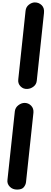

<svg xmlns="http://www.w3.org/2000/svg" viewBox="-20 -1102 417 1585"><path d="M256 -171.5 195 399.5Q193 422.5 177 442.8Q161 463 121 463Q84 463 60.8 439.2Q37.5 415.5 41.5 383.5L102.5 -183.5Q106.5 -214.5 131.8 -233.5Q157 -252.5 183 -252.5Q214.5 -252.5 236.8 -229.8Q259 -207 256 -171.5ZM343 -993.5 283.5 -435.5Q280.5 -405.5 256.8 -387.2Q233 -369 206.5 -368Q173.5 -365 149.8 -388.8Q126 -412.5 131 -448.5L191 -1012Q194 -1044 218.2 -1063Q242.5 -1082 267.5 -1082Q301 -1082 324.5 -1058.8Q348 -1035.5 343 -993.5Z"/></svg>

Font: Edu SA Hand Cursive
Style: Regular
Weight: 400
Designer: Tina and Corey Anderson, Eben Sorkin, Mirko Velimirovic
Foundry: Google for Education
Version: Version 2.000